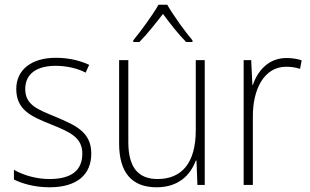

<svg xmlns="http://www.w3.org/2000/svg" viewBox="-20 -784 1313 814"><path d="M367 -133C367 -227 296 -254 215 -289C137 -321 87 -340 87 -407C87 -471 136 -505 216 -505C262 -505 310 -494 343 -476L358 -509C320 -527 272 -539 217 -539C112 -539 49 -487 49 -407C49 -317 113 -290 198 -256C277 -224 329 -201 329 -133C329 -65 287 -25 190 -25C135 -25 82 -40 39 -64V-23C73 -6 126 10 190 10C307 10 367 -44 367 -133Z M689 -764H652C628 -721 577 -652 545 -613V-606H571C604 -639 642 -688 671 -725C699 -687 736 -639 769 -606H796V-613C766 -648 714 -720 689 -764ZM848 -529H810V-232C810 -91 749 -25 648 -25C567 -25 524 -73 524 -182V-529H485V-176C485 -53 538 10 644 10C739 10 788 -44 810 -103H813L817 0H848Z M1194 -538C1118 -538 1072 -483 1052 -424H1050L1045 -529H1013V0H1052V-288C1051 -406 1100 -501 1193 -501C1215 -501 1234 -498 1252 -492L1259 -528C1240 -535 1217 -538 1194 -538Z"/></svg>

Font: Noto Sans Thai Looped SemiCondensed ExtraLight
Style: Regular
Weight: 200
Width: 4
Designer: Sasikarn Vongin, Ben Mitchell
Foundry: The Fontpad Ltd
Version: Version 1.001